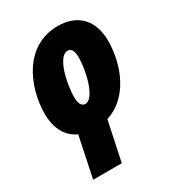

<svg xmlns="http://www.w3.org/2000/svg" viewBox="-192 -673 927 1022"><g transform="rotate(-30 272.0 -161.5)"><path d="M77 240H253L304 -2C448 -46 516 -213 516 -361C516 -487 445 -563 322 -563C119 -563 29 -359 29 -192C29 -102 65 -38 129 -9ZM244 -130C221 -130 209 -151 209 -189C209 -284 246 -423 301 -423C324 -423 336 -404 336 -364C336 -271 297 -130 244 -130Z"/></g></svg>

Font: Noto Sans UI SemiCondensed Black
Style: Italic
Weight: 900
Width: 4
Italic angle: -372°
Designer: Monotype Design Team
Foundry: Monotype Imaging Inc.
Version: Version 1.901